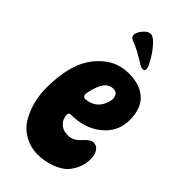

<svg xmlns="http://www.w3.org/2000/svg" viewBox="-221 -731 809 809"><g transform="rotate(45 183.5 -326.5)"><path d="M146 -300Q146 -294 150 -290Q154 -285 160 -285Q217 -290 236 -339Q241 -350 243 -365Q242 -400 215 -400Q184 -400 167.5 -370Q151 -340 146 -300ZM164 -196Q152 -196 152 -184Q152 -160 169.5 -142.5Q187 -125 217.5 -125Q248 -125 272.5 -153Q297 -181 315.5 -181Q334 -181 345 -165Q356 -149 356 -119.5Q356 -90 341.5 -60.5Q327 -31 307 -16Q287 -1 262 8Q225 22 183.5 22Q142 22 106 2Q70 -18 50 -52Q11 -120 11 -202.5Q11 -285 31 -346Q51 -407 99.5 -449.5Q148 -492 214.5 -492Q281 -492 318.5 -458Q356 -424 356 -355Q356 -286 301.5 -241Q247 -196 164 -196ZM132 -600Q115 -606 113 -619Q113 -636 129.5 -655.5Q146 -675 161.5 -675Q177 -675 197 -653Q225 -622 240 -592Q254 -569 254 -557Q254 -545 243 -545Q236 -545 228 -549Q163 -590 132 -600Z"/></g></svg>

Font: Chicle
Style: Regular
Weight: 400
Designer: Angel Koziupa and Alejandro Paul
Foundry: Angel Koziupa and Alejandro Paul
Version: Version 1.000